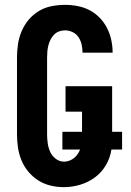

<svg xmlns="http://www.w3.org/2000/svg" viewBox="-20 -763 540 791"><path d="M243 8Q215 8 188 1.5Q161 -5 138 -19.5Q115 -34 97 -55.5Q79 -77 68.5 -102.5Q58 -128 54 -155.5Q50 -183 50 -210V-525Q50 -553 54 -580.5Q58 -608 69 -634Q80 -660 98 -681.5Q116 -703 140 -717.5Q164 -732 192 -737.5Q220 -743 248 -743Q274 -743 300 -738Q326 -733 349 -721Q372 -709 390.5 -690Q409 -671 421 -647.5Q433 -624 438.5 -598Q444 -572 444 -546H320Q320 -562 316.5 -578.5Q313 -595 304 -609Q295 -623 279.5 -630.5Q264 -638 248 -638Q235 -638 223 -633.5Q211 -629 202 -619.5Q193 -610 187.5 -598.5Q182 -587 179 -575Q176 -563 175 -550Q174 -537 174 -525V-210Q174 -192 176.5 -173.5Q179 -155 186.5 -138Q194 -121 209.5 -109Q225 -97 244 -97Q255 -97 265.5 -101Q276 -105 284.5 -111.5Q293 -118 299.5 -127.5Q306 -137 310 -147H237V-220H318V-303H250V-408H442V-220H483V-147H439Q434 -113 416.5 -83Q399 -53 371.5 -32.5Q344 -12 310.5 -2Q277 8 243 8Z"/></svg>

Font: Iosevka SS18 Extrabold
Style: Regular
Weight: 800
Monospace: yes
Designer: Belleve Invis
Foundry: Belleve Invis
Version: Version 25.1.1; ttfautohint (v1.8.4)